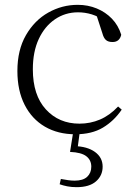

<svg xmlns="http://www.w3.org/2000/svg" viewBox="-20 -542 567 795"><path d="M292 14Q220 14 166 -17.5Q112 -49 82 -108Q52 -167 52 -248Q52 -335 87.5 -396.5Q123 -458 180 -490Q237 -522 302 -522Q344 -522 380.5 -507Q417 -492 443.5 -464.5Q470 -437 482 -398Q475 -368 446 -368Q428 -368 418.5 -376.5Q409 -385 404 -404L376 -490L419 -452Q388 -474 360 -482.5Q332 -491 303 -491Q250 -491 207.5 -462Q165 -433 140.5 -380.5Q116 -328 116 -255Q116 -148 170 -89Q224 -30 309 -30Q354 -30 394 -47Q434 -64 469 -101L484 -88Q452 -41 406 -13.5Q360 14 292 14ZM270 87 284 -1H311L300 81L287 63Q341 64 373 87Q405 110 405 148Q405 185 377.5 209Q350 233 297 233Q276 233 258.5 229.5Q241 226 227 221L232 199Q248 202 262 204Q276 206 289 206Q324 206 341 190Q358 174 358 148Q358 121 337.5 105Q317 89 270 87Z"/></svg>

Font: Early Summer Mincho VF
Style: Regular
Weight: 250
Designer: GuiWonder
Version: Version 1.002